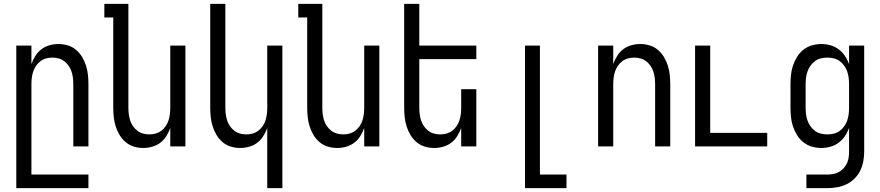

<svg xmlns="http://www.w3.org/2000/svg" viewBox="-20 -755 4540 990"><path d="M64 215V-520H142V-425Q150 -447 162.5 -467Q175 -487 193.5 -501Q212 -515 235 -521.5Q258 -528 281 -528Q306 -528 329.5 -521Q353 -514 372 -498Q391 -482 403.5 -461Q416 -440 423.5 -416.5Q431 -393 433.5 -368.5Q436 -344 436 -320V0H358V-320Q358 -337 356 -353.5Q354 -370 349 -385.5Q344 -401 334.5 -415Q325 -429 312 -439Q299 -449 283 -453.5Q267 -458 250 -458Q233 -458 217 -453.5Q201 -449 188 -439Q175 -429 165.5 -415Q156 -401 151 -385.5Q146 -370 144 -353.5Q142 -337 142 -320V145H436V215Z M719 8Q694 8 670.5 1Q647 -6 628 -22Q609 -38 596.5 -59Q584 -80 576.5 -103.5Q569 -127 566.5 -151.5Q564 -176 564 -200V-665H518V-735H642V-200Q642 -183 644 -166.5Q646 -150 651 -134.5Q656 -119 665.5 -105Q675 -91 688 -81Q701 -71 717 -66.5Q733 -62 750 -62Q767 -62 783 -66.5Q799 -71 812 -81Q825 -91 834.5 -105Q844 -119 849 -134.5Q854 -150 856 -166.5Q858 -183 858 -200V-520H936V0H858V-95Q850 -73 837.5 -53Q825 -33 806.5 -19Q788 -5 765 1.5Q742 8 719 8Z M1358 215V-95Q1350 -73 1337.5 -53Q1325 -33 1306.5 -19Q1288 -5 1265 1.5Q1242 8 1219 8Q1194 8 1170.5 1Q1147 -6 1128 -22Q1109 -38 1096.5 -59Q1084 -80 1076.5 -103.5Q1069 -127 1066.5 -151.5Q1064 -176 1064 -200V-735H1142V-200Q1142 -183 1144 -166.5Q1146 -150 1151 -134.5Q1156 -119 1165.5 -105Q1175 -91 1188 -81Q1201 -71 1217 -66.5Q1233 -62 1250 -62Q1267 -62 1283 -66.5Q1299 -71 1312 -81Q1325 -91 1334.5 -105Q1344 -119 1349 -134.5Q1354 -150 1356 -166.5Q1358 -183 1358 -200V-520H1436V215Z M1719 8Q1694 8 1670.5 1Q1647 -6 1628 -22Q1609 -38 1596.5 -59Q1584 -80 1576.5 -103.5Q1569 -127 1566.5 -151.5Q1564 -176 1564 -200V-665H1518V-735H1642V-200Q1642 -183 1644 -166.5Q1646 -150 1651 -134.5Q1656 -119 1665.5 -105Q1675 -91 1688 -81Q1701 -71 1717 -66.5Q1733 -62 1750 -62Q1767 -62 1783 -66.5Q1799 -71 1812 -81Q1825 -91 1834.5 -105Q1844 -119 1849 -134.5Q1854 -150 1856 -166.5Q1858 -183 1858 -200V-520H1936V0H1858V-95Q1850 -73 1837.5 -53Q1825 -33 1806.5 -19Q1788 -5 1765 1.5Q1742 8 1719 8Z M2219 8Q2194 8 2170.5 1Q2147 -6 2128 -22Q2109 -38 2096.5 -59Q2084 -80 2076.5 -103.5Q2069 -127 2066.5 -151.5Q2064 -176 2064 -200V-735H2142V-520H2436V-450H2142V-200Q2142 -183 2144 -166.5Q2146 -150 2151 -134.5Q2156 -119 2165.5 -105Q2175 -91 2188 -81Q2201 -71 2217 -66.5Q2233 -62 2250 -62Q2267 -62 2283 -66.5Q2299 -71 2312 -81Q2325 -91 2334.5 -105Q2344 -119 2349 -134.5Q2354 -150 2356 -166.5Q2358 -183 2358 -200V-295H2436V0H2358V-95Q2350 -73 2337.5 -53Q2325 -33 2306.5 -19Q2288 -5 2265 1.5Q2242 8 2219 8Z M2687 215V-520H2764V145H2901V215Z M3064 0V-520H3142V-425Q3150 -447 3162.5 -467Q3175 -487 3193.5 -501Q3212 -515 3235 -521.5Q3258 -528 3281 -528Q3306 -528 3329.5 -521Q3353 -514 3372 -498Q3391 -482 3403.5 -461Q3416 -440 3423.5 -416.5Q3431 -393 3433.5 -368.5Q3436 -344 3436 -320V0H3358V-320Q3358 -337 3356 -353.5Q3354 -370 3349 -385.5Q3344 -401 3334.5 -415Q3325 -429 3312 -439Q3299 -449 3283 -453.5Q3267 -458 3250 -458Q3233 -458 3217 -453.5Q3201 -449 3188 -439Q3175 -429 3165.5 -415Q3156 -401 3151 -385.5Q3146 -370 3144 -353.5Q3142 -337 3142 -320V0Z M3564 0V-520H3642V-70H3936V0Z M4138 215V145H4246Q4262 145 4277.5 142Q4293 139 4306.5 131.5Q4320 124 4330.5 112Q4341 100 4347.5 86Q4354 72 4356 56.5Q4358 41 4358 25V-96Q4350 -73 4336.5 -53Q4323 -33 4304 -19Q4285 -5 4262 1.5Q4239 8 4215 8Q4190 8 4166 1Q4142 -6 4122.5 -21.5Q4103 -37 4090 -58Q4077 -79 4069 -102.5Q4061 -126 4058.5 -150.5Q4056 -175 4056 -200V-320Q4056 -345 4058.5 -369.5Q4061 -394 4069 -417.5Q4077 -441 4090 -462Q4103 -483 4122.5 -498.5Q4142 -514 4166 -521Q4190 -528 4215 -528Q4239 -528 4262 -521.5Q4285 -515 4304 -501Q4323 -487 4336.5 -467Q4350 -447 4358 -424V-520H4436V25Q4436 51 4431.5 76Q4427 101 4416 124Q4405 147 4386.5 165.5Q4368 184 4345 195Q4322 206 4297 210.5Q4272 215 4246 215ZM4246 -62Q4263 -62 4279.5 -66Q4296 -70 4309.5 -80Q4323 -90 4333 -104Q4343 -118 4348.5 -134Q4354 -150 4356 -166.5Q4358 -183 4358 -200V-320Q4358 -337 4356 -353.5Q4354 -370 4348.5 -386Q4343 -402 4333 -416Q4323 -430 4309.5 -440Q4296 -450 4279.5 -454Q4263 -458 4246 -458Q4229 -458 4212.5 -454Q4196 -450 4182.5 -440Q4169 -430 4159 -416Q4149 -402 4143.5 -386Q4138 -370 4136 -353.5Q4134 -337 4134 -320V-200Q4134 -183 4136 -166.5Q4138 -150 4143.5 -134Q4149 -118 4159 -104Q4169 -90 4182.5 -80Q4196 -70 4212.5 -66Q4229 -62 4246 -62Z"/></svg>

Font: Iosevka
Style: Regular
Weight: 400
Monospace: yes
Designer: Belleve Invis
Foundry: Belleve Invis
Version: Version 33.2.3; ttfautohint (v1.8.4)